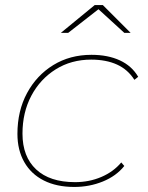

<svg xmlns="http://www.w3.org/2000/svg" viewBox="-20 -737 585 760"><path d="M274 3Q204 3 153.5 -22.5Q103 -48 76 -95.5Q49 -143 49 -207Q49 -298 87 -368.5Q125 -439 191 -479.5Q257 -520 342 -520Q407 -520 454.5 -498Q502 -476 527 -433L512 -421Q486 -462 443 -481.5Q400 -501 341 -501Q262 -501 200.5 -462.5Q139 -424 104 -358Q69 -292 69 -208Q69 -117 123 -66.5Q177 -16 277 -16Q333 -16 381 -36.5Q429 -57 460 -94L472 -80Q440 -40 387 -18.5Q334 3 274 3ZM221 -607 355 -717H387L497 -607H472L367 -703H373L250 -607Z"/></svg>

Font: Montserrat Thin Thin
Style: Italic
Weight: 250
Italic angle: -11.3°
Version: Version 9.000